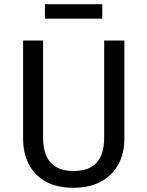

<svg xmlns="http://www.w3.org/2000/svg" viewBox="-20 -882 702 914"><path d="M572 -221Q572 -152 543.5 -99.5Q515 -47 460.5 -17.5Q406 12 330 12Q215 12 152.5 -51.5Q90 -115 90 -221V-689H185V-228Q185 -148 221 -108Q257 -68 330 -68Q404 -68 440 -107.5Q476 -147 476 -228V-689H572ZM194 -793V-862H467V-793Z"/></svg>

Font: FiraGO
Style: Regular
Weight: 400
Designer: bBox Type
Foundry: bBox Type GmbH
Version: Version 1.001;April 20, 2020;FontCreator 12.0.0.2555 64-bit